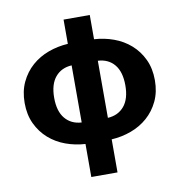

<svg xmlns="http://www.w3.org/2000/svg" viewBox="-87 -709 913 967"><g transform="rotate(-10 369.0 -225.5)"><path d="M187 -248Q187 -179 218 -142Q249 -105 302 -102V-394Q249 -391 218 -354Q187 -317 187 -248ZM551 -248Q551 -317 520.5 -354Q490 -391 436 -394V-102Q489 -105 520 -142Q551 -179 551 -248ZM302 177V8Q250 5 202 -12.5Q154 -30 117 -62.5Q80 -95 58 -141.5Q36 -188 36 -248Q36 -308 58 -354.5Q80 -401 117 -433.5Q154 -466 202 -483.5Q250 -501 302 -504V-628H436V-504Q488 -501 536 -483.5Q584 -466 621 -433.5Q658 -401 680 -354.5Q702 -308 702 -248Q702 -188 680 -141.5Q658 -95 621 -62.5Q584 -30 536 -12.5Q488 5 436 8V177Z"/></g></svg>

Font: hySource Sans Pro
Style: Bold
Weight: 700
Designer: Paul D. Hunt
Foundry: Adobe Systems Incorporated
Version: Version 2.021;PS 2.000;hotconv 1.0.86;makeotf.lib2.5.63406